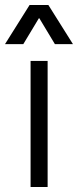

<svg xmlns="http://www.w3.org/2000/svg" viewBox="-40 -746 311 766"><path d="M150 -503V0H82V-503ZM78 -726H153L251 -570H179L117 -673H115L53 -570H-20Z"/></svg>

Font: Museo Sans Light
Style: Regular
Weight: 300
Designer: Jos Buivenga
Foundry: Jos Buivenga & Rosetta Type Foundry (extension, remastering)
Version: Version 3.600;PS 1.000;hotconv 1.0.88;makeotf.lib2.5.647800;